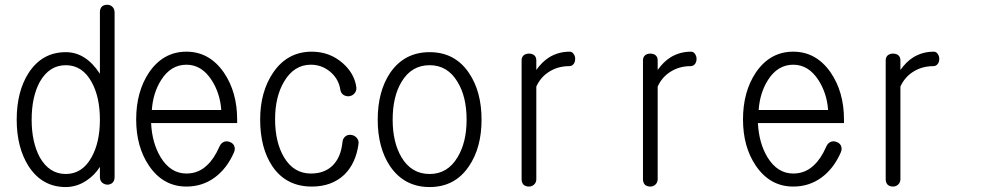

<svg xmlns="http://www.w3.org/2000/svg" viewBox="-20 -752 4040 791"><path d="M452.1 -700.2Q452.1 -715.8 442.4 -724.6Q433.6 -732.4 421.9 -732.4Q409.2 -732.4 400.4 -725.6Q391.6 -716.8 391.6 -702.1V-448.2Q361.3 -494.1 326.2 -515.6Q292 -537.1 251 -537.1Q153.3 -537.1 97.7 -451.2Q48.8 -375 48.8 -258.8Q48.8 -144.5 97.7 -67.4Q153.3 18.6 251 18.6Q295.9 18.6 335.9 -7.8Q370.1 -30.3 391.6 -64.5V-22.5Q391.6 -8.8 400.4 0Q409.2 7.8 421.9 8.8Q433.6 8.8 442.4 2Q452.1 -6.8 452.1 -22.5ZM251 -483.4Q319.3 -483.4 357.4 -414.1Q391.6 -352.5 391.6 -258.8Q391.6 -166 357.4 -104.5Q319.3 -35.2 251 -35.2Q182.6 -35.2 143.6 -104.5Q110.4 -167 110.4 -258.8Q110.4 -352.5 143.6 -414.1Q182.6 -483.4 251 -483.4Z M883.8 -147.5Q861.3 -96.7 833 -71.3Q797.9 -37.1 748 -37.1Q682.6 -37.1 641.6 -104.5Q606.4 -163.1 602.5 -245.1H957V-259.8Q957 -373 902.3 -453.1Q842.8 -539.1 748 -539.1Q652.3 -539.1 593.8 -453.1Q541 -374 541 -259.8Q541 -147.5 593.8 -69.3Q652.3 16.6 748 16.6Q813.5 16.6 864.3 -20.5Q915 -57.6 944.3 -125Q950.2 -139.6 944.3 -152.3Q938.5 -163.1 926.8 -167Q915 -171.9 903.3 -168Q889.6 -162.1 883.8 -147.5ZM605.5 -298.8Q610.4 -369.1 643.6 -421.9Q683.6 -485.4 748 -485.4Q811.5 -485.4 852.5 -420.9Q886.7 -367.2 891.6 -298.8Z M1264.6 -539.1Q1164.1 -539.1 1105.5 -453.1Q1051.8 -374 1051.8 -259.8Q1051.8 -141.6 1102.5 -66.4Q1159.2 16.6 1264.6 16.6Q1346.7 16.6 1398.4 -32.2Q1446.3 -79.1 1457 -159.2Q1459 -173.8 1449.2 -184.6Q1440.4 -194.3 1426.8 -196.3Q1413.1 -198.2 1403.3 -190.4Q1391.6 -181.6 1390.6 -164.1Q1383.8 -101.6 1348.6 -68.4Q1315.4 -37.1 1260.7 -37.1Q1190.4 -37.1 1150.4 -103.5Q1113.3 -166 1113.3 -260.7Q1113.3 -353.5 1150.4 -416Q1191.4 -485.4 1260.7 -485.4Q1305.7 -485.4 1340.8 -456.1Q1375 -426.8 1381.8 -383.8Q1383.8 -369.1 1394.5 -361.3Q1405.3 -354.5 1418 -355.5Q1431.6 -357.4 1439.5 -366.2Q1449.2 -377 1448.2 -390.6Q1441.4 -448.2 1391.6 -492.2Q1337.9 -539.1 1264.6 -539.1Z M1750 -537.1Q1645.5 -537.1 1586.9 -451.2Q1536.1 -375 1536.1 -258.8Q1536.1 -143.6 1586.9 -67.4Q1645.5 18.6 1750 18.6Q1854.5 18.6 1912.1 -67.4Q1963.9 -143.6 1963.9 -258.8Q1963.9 -375 1912.1 -451.2Q1854.5 -537.1 1750 -537.1ZM1750 -483.4Q1824.2 -483.4 1865.2 -414.1Q1902.3 -353.5 1902.3 -258.8Q1902.3 -166 1865.2 -104.5Q1824.2 -35.2 1750 -35.2Q1674.8 -35.2 1633.8 -104.5Q1597.7 -166 1597.7 -258.8Q1597.7 -353.5 1633.8 -414.1Q1674.8 -483.4 1750 -483.4Z M2128.9 -503.9V-13.7Q2128.9 1 2137.7 9.8Q2146.5 16.6 2159.2 16.6Q2170.9 16.6 2179.7 8.8Q2189.5 0 2189.5 -13.7V-395.5Q2207 -433.6 2240.2 -455.1Q2277.3 -479.5 2325.2 -479.5Q2336.9 -479.5 2343.8 -489.3Q2349.6 -497.1 2349.6 -509.8Q2349.6 -521.5 2342.8 -530.3Q2336.9 -539.1 2327.1 -539.1Q2280.3 -539.1 2242.2 -515.6Q2213.9 -498 2189.5 -463.9V-503.9Q2189.5 -517.6 2179.7 -525.4Q2170.9 -531.2 2159.2 -531.2Q2146.5 -531.2 2137.7 -524.4Q2128.9 -516.6 2128.9 -503.9Z M2628.9 -503.9V-13.7Q2628.9 1 2637.7 9.8Q2646.5 16.6 2659.2 16.6Q2670.9 16.6 2679.7 8.8Q2689.5 0 2689.5 -13.7V-395.5Q2707 -433.6 2740.2 -455.1Q2777.3 -479.5 2825.2 -479.5Q2836.9 -479.5 2843.8 -489.3Q2849.6 -497.1 2849.6 -509.8Q2849.6 -521.5 2842.8 -530.3Q2836.9 -539.1 2827.1 -539.1Q2780.3 -539.1 2742.2 -515.6Q2713.9 -498 2689.5 -463.9V-503.9Q2689.5 -517.6 2679.7 -525.4Q2670.9 -531.2 2659.2 -531.2Q2646.5 -531.2 2637.7 -524.4Q2628.9 -516.6 2628.9 -503.9Z M3383.8 -147.5Q3361.3 -96.7 3333 -71.3Q3297.9 -37.1 3248 -37.1Q3182.6 -37.1 3141.6 -104.5Q3106.4 -163.1 3102.5 -245.1H3457V-259.8Q3457 -373 3402.3 -453.1Q3342.8 -539.1 3248 -539.1Q3152.3 -539.1 3093.8 -453.1Q3041 -374 3041 -259.8Q3041 -147.5 3093.8 -69.3Q3152.3 16.6 3248 16.6Q3313.5 16.6 3364.3 -20.5Q3415 -57.6 3444.3 -125Q3450.2 -139.6 3444.3 -152.3Q3438.5 -163.1 3426.8 -167Q3415 -171.9 3403.3 -168Q3389.6 -162.1 3383.8 -147.5ZM3105.5 -298.8Q3110.4 -369.1 3143.6 -421.9Q3183.6 -485.4 3248 -485.4Q3311.5 -485.4 3352.5 -420.9Q3386.7 -367.2 3391.6 -298.8Z M3628.9 -503.9V-13.7Q3628.9 1 3637.7 9.8Q3646.5 16.6 3659.2 16.6Q3670.9 16.6 3679.7 8.8Q3689.5 0 3689.5 -13.7V-395.5Q3707 -433.6 3740.2 -455.1Q3777.3 -479.5 3825.2 -479.5Q3836.9 -479.5 3843.8 -489.3Q3849.6 -497.1 3849.6 -509.8Q3849.6 -521.5 3842.8 -530.3Q3836.9 -539.1 3827.1 -539.1Q3780.3 -539.1 3742.2 -515.6Q3713.9 -498 3689.5 -463.9V-503.9Q3689.5 -517.6 3679.7 -525.4Q3670.9 -531.2 3659.2 -531.2Q3646.5 -531.2 3637.7 -524.4Q3628.9 -516.6 3628.9 -503.9Z"/></svg>

Font: GulimChe
Style: Regular
Weight: 400
Monospace: yes
Version: Version 2.21